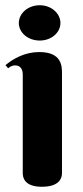

<svg xmlns="http://www.w3.org/2000/svg" viewBox="-20 -706 319 734"><path d="M217 -426C217 -455 215 -507 130 -507C75 -507 31 -482 1 -457L11 -445C20 -452 27 -456 38 -456C59 -456 67 -440 67 -421V-44C67 -30 71 8 140 8C209 8 217 -27 217 -44ZM52 -618C52 -581 87 -551 132 -551C176 -551 211 -581 211 -618C211 -655 176 -686 132 -686C87 -686 52 -655 52 -618Z"/></svg>

Font: Berkshire Swash
Style: Regular
Weight: 700
Designer: Astigmatic (AOETI)
Foundry: Astigmatic (AOETI)
Version: Version 1.000